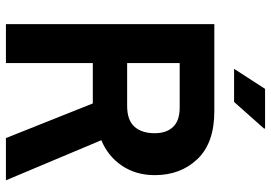

<svg xmlns="http://www.w3.org/2000/svg" viewBox="-150 -742 893 632"><g transform="rotate(90 296.0 -426.5)"><path d="M60 0V-686H347Q451 -686 504 -630.5Q557 -575 557 -490Q557 -428 526 -382Q495 -336 442 -314L574 0H435L321 -286H188V0ZM188 -399H329Q376 -399 397.5 -423Q419 -447 419 -490Q419 -528 398.5 -550Q378 -572 334 -572H188ZM207 -751 273 -853H403L404 -850L316 -751Z"/></g></svg>

Font: Archivo Narrow
Style: Bold
Weight: 700
Designer: Hector Gatti
Foundry: Omnibus-Type
Version: Version 3.002